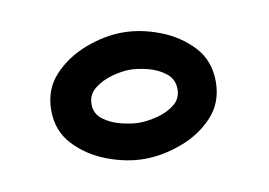

<svg xmlns="http://www.w3.org/2000/svg" viewBox="-40 -753 471 336"><g transform="rotate(-10 196.0 -585.5)"><path d="M47.4 -585.4Q47.4 -622.6 70.6 -647.5Q93.8 -672.4 127.7 -685.3Q161.6 -698.2 193.8 -698.2Q226.1 -698.2 259.8 -685.3Q293.5 -672.4 316.7 -647.5Q339.8 -622.6 339.8 -585.4Q339.8 -548.3 316.7 -523.4Q293.5 -498.5 259.8 -486.1Q226.1 -473.6 193.8 -473.6Q162.1 -473.6 128.2 -486.3Q94.2 -499 70.8 -523.9Q47.4 -548.8 47.4 -585.4ZM195.8 -537.6Q209.5 -537.6 227.3 -542Q245.1 -546.4 258.3 -556.6Q271.5 -566.9 271.5 -584Q271.5 -601.6 258.3 -612.1Q245.1 -622.6 227.1 -627.2Q209 -631.8 194.8 -631.8Q181.2 -631.8 163.3 -627Q145.5 -622.1 132.1 -611.6Q118.7 -601.1 118.7 -584Q118.7 -566.9 132.3 -556.6Q146 -546.4 164.3 -542Q182.6 -537.6 195.8 -537.6Z"/></g></svg>

Font: Belanosima
Style: Regular
Weight: 400
Designer: The DocRepair Project, Santiago Orozco
Foundry: Google
Version: Version 2.000